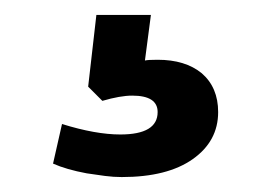

<svg xmlns="http://www.w3.org/2000/svg" viewBox="-20 -40 340 257"><path d="M191 40Q228 40 250 58Q272 77 272 110Q272 149 238 173Q204 197 143 197Q132 197 120.5 195.5Q109 194 96 192Q69 187 51 179L63 126Q108 140 141 140Q191 140 191 110Q191 88 157 88Q141 88 117 95L98 76L109 -20H182L174 41Q178 40 191 40Z"/></svg>

Font: PRinguin Sans
Style: Bold
Weight: 700
Designer: Vernon Adams
Foundry: Vernon Adams
Version: ""